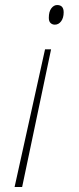

<svg xmlns="http://www.w3.org/2000/svg" viewBox="-20 -566 312 763"><path d="M183 -370 68 177H38L159 -370ZM207 -546Q233 -546 233 -517Q233 -495 223 -481.5Q213 -468 198 -468Q188 -468 181 -474.5Q174 -481 174 -495Q174 -520 184 -533Q194 -546 207 -546Z"/></svg>

Font: Noto Serif Tamil Thin
Style: Italic
Weight: 100
Italic angle: -12°
Designer: Indian Type Foundry, Tom Grace, and the Monotype Design Team
Foundry: Monotype Imaging Inc.
Version: Version 2.003; ttfautohint (v1.8.4.7-5d5b)